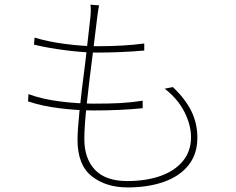

<svg xmlns="http://www.w3.org/2000/svg" viewBox="-20 -776 1017 826"><path d="M398.4 -703.1 380.9 -559.6Q363.3 -423.8 353 -327.6Q342.8 -231.4 342.8 -177.7Q342.8 -93.8 388.7 -45.4Q434.6 2.9 527.3 2.9Q608.4 2.9 670.4 -19Q732.4 -41 767.1 -83.5Q801.8 -126 801.8 -185.5Q801.8 -238.3 773.4 -294.4Q745.1 -350.6 688.5 -394.5L723.6 -401.4Q777.3 -350.6 803.2 -297.9Q829.1 -245.1 829.1 -183.6Q829.1 -113.3 791 -65.4Q752.9 -17.6 685.1 6.3Q617.2 30.3 529.3 30.3Q435.5 30.3 374.5 -18.1Q313.5 -66.4 313.5 -174.8Q313.5 -253.9 346.7 -505.9Q367.2 -682.6 369.1 -704.1Q372.1 -736.3 369.1 -755.9L406.2 -752.9Q402.3 -734.4 398.4 -703.1ZM395.5 -577.1Q513.7 -577.1 600.6 -588.9V-558.6Q500 -549.8 396.5 -549.8Q339.8 -549.8 263.2 -559.6Q186.5 -569.3 126 -584L128.9 -614.3Q185.5 -596.7 260.7 -586.9Q335.9 -577.1 395.5 -577.1ZM382.8 -330.1Q449.2 -330.1 496.6 -332.5Q543.9 -335 593.8 -342.8V-310.5Q499 -300.8 383.8 -300.8Q313.5 -300.8 237.8 -310.1Q162.1 -319.3 100.6 -339.8L102.5 -371.1Q160.2 -349.6 236.8 -339.8Q313.5 -330.1 382.8 -330.1Z"/></svg>

Font: Min Sans VF VF
Style: Regular
Weight: 400
Designer: Jinseong-Kim, NotoSansCJK, Nunito
Foundry: Jinseong-Kim
Version: Version 1.420;Glyphs 3.1.2 (3151)